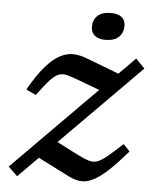

<svg xmlns="http://www.w3.org/2000/svg" viewBox="-52 -742 649 800"><g transform="rotate(5 273.0 -342.0)"><path d="M11 -24 501 -518.5 538.5 -480 49.5 13ZM97.5 -331 56 -350Q93 -415 124.8 -450.8Q156.5 -486.5 185.2 -500.8Q214 -515 240.2 -513.8Q266.5 -512.5 293 -502.5L459.5 -439L394.5 -361.5L270 -408Q240 -419.5 220.5 -424.5Q201 -429.5 184.8 -423.2Q168.5 -417 148.5 -395.2Q128.5 -373.5 97.5 -331ZM261.5 -6.5 122 -77 194.5 -148.5 293 -98Q322 -83.5 340.5 -77.8Q359 -72 376.2 -77.8Q393.5 -83.5 417.2 -103.2Q441 -123 480 -159L507 -130.5Q458.5 -74 423.2 -42.2Q388 -10.5 360.8 1.2Q333.5 13 309.8 9.8Q286 6.5 261.5 -6.5ZM365.5 -585Q337 -585 321.2 -598.2Q305.5 -611.5 305.5 -635Q305.5 -663 323.8 -680.8Q342 -698.5 380.5 -698.5Q409.5 -698.5 425 -686Q440.5 -673.5 440.5 -650Q440.5 -621.5 422.2 -603.2Q404 -585 365.5 -585Z"/></g></svg>

Font: Newsreader 7pt
Style: Italic
Weight: 400
Italic angle: -17°
Designer: Hugues Gentile
Foundry: Production Type
Version: Version 1.003